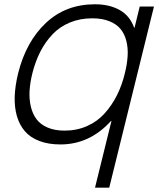

<svg xmlns="http://www.w3.org/2000/svg" viewBox="-20 -659 736 889"><path d="M558.1 -319.8Q568.8 -362.8 571 -400.1Q573.2 -437.5 564.9 -470Q556.6 -502.4 537.8 -525.1Q519 -547.9 485.8 -561Q452.6 -574.2 407.2 -574.2Q350.6 -574.2 303.5 -554.7Q256.3 -535.2 222.9 -499.8Q189.5 -464.4 166.5 -419.4Q143.6 -374.5 129.9 -319.8Q119.1 -276.4 116.9 -238Q114.7 -199.7 122.8 -165.5Q130.9 -131.3 149.2 -106.9Q167.5 -82.5 200.4 -68.4Q233.4 -54.2 278.8 -54.2Q335.9 -54.2 383.5 -75.4Q431.2 -96.7 464.8 -134.3Q498.5 -171.9 521.7 -218.3Q544.9 -264.6 558.1 -319.8ZM692.9 -628.9 485.8 210H419.9L496.1 -99.1H494.1Q395.5 9.8 259.8 9.8Q204.1 9.8 162.4 -6.1Q120.6 -22 95.5 -51Q70.3 -80.1 58.3 -121.3Q46.4 -162.6 48.1 -212.2Q49.8 -261.7 64 -319.8Q100.6 -466.3 192.4 -552.7Q284.2 -639.2 419.9 -639.2Q486.3 -639.2 533.7 -612.8Q581.1 -586.4 601.1 -530.8H603L627 -628.9Z"/></svg>

Font: Sinkin Sans 300 Light Italic
Style: Regular
Weight: 300
Italic angle: -112°
Designer: Keith Bates
Foundry: K-Type
Version: Sinkin Sans (version 1.0)  by Keith Bates   •   © 2014   www